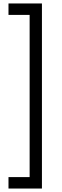

<svg xmlns="http://www.w3.org/2000/svg" viewBox="-20 -895 359 1108"><path d="M222 -875V193H29V127H151V-809H29V-875Z"/></svg>

Font: Yaldevi
Style: Regular
Weight: 400
Designer: Sol Matas, Rajitha Manaperi, Kosala Senevirathne
Foundry: Mooniak
Version: Version 1.100